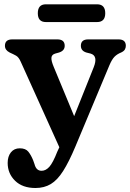

<svg xmlns="http://www.w3.org/2000/svg" viewBox="-20 -662 620 914"><path d="M252.5 60.5 262.5 39 79 -367.5Q69.5 -389.5 56.8 -396.8Q44 -404 26 -412Q3.5 -423.5 3.5 -444Q3.5 -474.5 38.5 -474.5H253Q288 -474.5 288 -444Q288 -420.5 261 -412L243 -407Q226 -402 224.8 -387.2Q223.5 -372.5 236 -343L333 -109L426 -341.5Q448 -396.5 411 -407L391 -412Q365 -420 365 -444Q365 -474.5 400 -474.5H544Q579 -474.5 579 -444Q579 -434.5 574.5 -426.5Q570 -418.5 557.5 -412.5Q537.5 -404.5 525 -391.8Q512.5 -379 500.5 -350.5L338.5 36.5Q308 109 280.5 152.2Q253 195.5 221.8 214.2Q190.5 233 149 233Q87 233 51.8 198.5Q16.5 164 16.5 113.5Q16.5 82.5 32 63.2Q47.5 44 74 44Q102 44 115 60.2Q128 76.5 138 101.5L144.5 120Q152.5 151 178 151Q198 151 215 132Q232 113 252.5 60.5ZM160 -599Q160 -641.5 198.5 -641.5H442Q481 -641.5 481 -599Q481 -557 442 -557H198.5Q160 -557 160 -599Z"/></svg>

Font: Fraunces 9pt SuperSoft SemiBold
Style: Regular
Weight: 600
Version: Version 1.000;[0bf87f6ff]